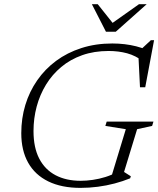

<svg xmlns="http://www.w3.org/2000/svg" viewBox="-20 -904 770 934"><path d="M372.5 -24.5Q400.5 -24.5 431.5 -29Q462.5 -33.5 493 -43Q523.5 -52.5 550 -67.5L517.5 -30.5L592 -275.5L492.5 -291.5L499 -312.5H726.5L720 -291.5L647 -275.5L583.5 -67.5L616.5 -46.5L613 -36.5Q577.5 -22 537.8 -11.5Q498 -1 456 4.5Q414 10 371.5 10Q279.5 10 215 -21.5Q150.5 -53 117 -112.5Q83.5 -172 83.5 -256Q83.5 -328 103.2 -393.2Q123 -458.5 161 -513.2Q199 -568 253 -608Q307 -648 376 -670.2Q445 -692.5 526.5 -692.5Q557.5 -692.5 586.5 -689Q615.5 -685.5 642.2 -678.8Q669 -672 693 -662H664L714 -708.5H729.5L686.5 -479.5H661L653 -640L678 -604.5Q640 -633.5 598.2 -644.8Q556.5 -656 508.5 -656Q437.5 -656 379.8 -635.5Q322 -615 278 -578.2Q234 -541.5 204 -492.5Q174 -443.5 158.5 -386Q143 -328.5 143 -266.5Q143 -186 171 -132.2Q199 -78.5 250.5 -51.5Q302 -24.5 372.5 -24.5ZM693.5 -883.5 543 -749.5H495.5L427 -883.5H455.5L533.5 -785.5H517.5L656 -883.5Z"/></svg>

Font: Newsreader Light
Style: Italic
Weight: 300
Italic angle: -17°
Designer: Hugues Gentile
Foundry: Production Type
Version: Version 1.003